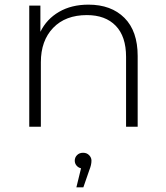

<svg xmlns="http://www.w3.org/2000/svg" viewBox="-20 -546 713 827"><path d="M516 -469C478 -507 426.3 -526 361 -526C312.3 -526 270.2 -515.7 234.5 -495C198.8 -474.3 172 -445.7 154 -409V-522H106V0H156V-278C156 -340 173.7 -389.3 209 -426C244.3 -462.7 292.7 -481 354 -481C407.3 -481 448.8 -465.7 478.5 -435C508.2 -404.3 523 -359.7 523 -301V0H573V-305C573 -376.3 554 -431 516 -469ZM364 122.5C357.3 115.5 348.7 112 338 112C327.3 112 318.7 115.3 312 122C305.3 128.7 302 136.7 302 146C302 154 304.5 161 309.5 167C314.5 173 321 177 329 179L309 261H339L365 186C371 171.3 374 158 374 146C374 137.3 370.7 129.5 364 122.5Z"/></svg>

Font: Montserrat Custom ExtraLight
Style: Regular
Weight: 300
Designer: Julieta Ulanovsky
Foundry: Julieta Ulanovsky
Version: Version 7.200